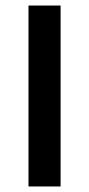

<svg xmlns="http://www.w3.org/2000/svg" viewBox="-20 -674 322 694"><path d="M83 0V-654H199V0Z"/></svg>

Font: Source Sans Pro SemiBold
Style: Regular
Weight: 600
Designer: Paul D. Hunt
Foundry: Adobe Systems Incorporated
Version: Version 2.045;hotconv 1.0.109;makeotfexe 2.5.65596